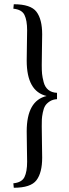

<svg xmlns="http://www.w3.org/2000/svg" viewBox="-20 -780 325 906"><path d="M43 -739 45 -760Q125 -760 152 -724.5Q179 -689 179 -618Q179 -606 178 -550Q177 -494 177 -473Q177 -447 178.5 -431.5Q180 -416 186 -392.5Q192 -369 208 -356Q224 -343 249 -342V-312Q229 -311 214.5 -301.5Q200 -292 193 -280.5Q186 -269 182 -249Q178 -229 177.5 -216.5Q177 -204 177 -184Q177 -164 178 -106.5Q179 -49 179 -36Q179 35 152 70.5Q125 106 45 106L43 85Q83 81 95.5 55.5Q108 30 108 -17Q108 -28 107 -84.5Q106 -141 106 -160Q106 -305 200 -327Q106 -349 106 -494Q106 -513 107 -569.5Q108 -626 108 -637Q108 -684 95.5 -709.5Q83 -735 43 -739Z"/></svg>

Font: Quattrocento Sans
Style: Regular
Weight: 400
Designer: Pablo Impallari
Foundry: Pablo Impallari, Igino Marini, Brenda Gallo
Version: Version 2.000